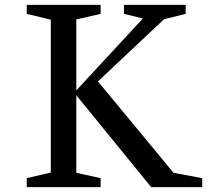

<svg xmlns="http://www.w3.org/2000/svg" viewBox="-20 -770 902 790"><path d="M490 -750H744V-713L655 -691L383 -435L694 -59L812 -37V0H602L294 -378V-59L394 -37V0H90V-37L189 -60V-689L90 -713V-750H394V-713L294 -690V-398L568 -694L490 -713Z"/></svg>

Font: Ledger
Style: Regular
Weight: 400
Designer: Denis Masharov
Foundry: Denis Masharov
Version: 1.001